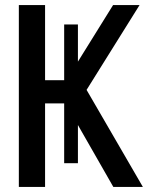

<svg xmlns="http://www.w3.org/2000/svg" viewBox="-20 -734 603 754"><path d="M54 0H157V-328H232V-93H286V-243L425 0H541L320 -381L528 -714H424L286 -492V-638H232V-419H157V-714H54Z"/></svg>

Font: Noto Sans Mono SemiCondensed Medium
Style: Regular
Weight: 500
Width: 4
Designer: Monotype Design Team
Foundry: Monotype Imaging Inc.
Version: Version 2.014